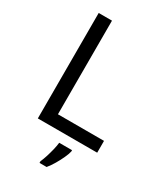

<svg xmlns="http://www.w3.org/2000/svg" viewBox="-226 -810 976 1126"><g transform="rotate(30 262.0 -246.5)"><path d="M97 0V-714H187V-80H499V0ZM364 70Q360 88 347.5 115.5Q335 143 318.5 171Q302 199 284 221H236V209Q244 192 252.5 165.5Q261 139 268 110.5Q275 82 277 61H364Z"/></g></svg>

Font: Noto Sans Mandaic
Style: Regular
Weight: 400
Designer: Monotype Design Team
Foundry: Monotype Imaging Inc.
Version: Version 2.002; ttfautohint (v1.8.4.7-5d5b)